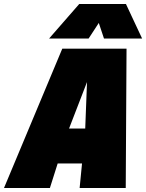

<svg xmlns="http://www.w3.org/2000/svg" viewBox="-60 -942 732 962"><path d="M574 -698 570 0H339L351 -123H229L190 0H-40L252 -698ZM367 -298 376 -531 286 -298ZM337 -922H571L652 -749H461L435 -827L384 -749H186Z"/></svg>

Font: Azeret Mono Black
Style: Italic
Weight: 900
Italic angle: -12°
Designer: Martin Vácha
Foundry: Displaay
Version: Version 1.000; Glyphs 3.0.3, build 3074